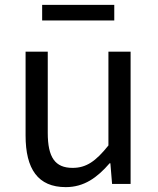

<svg xmlns="http://www.w3.org/2000/svg" viewBox="-20 -755 647 788"><path d="M250 13C325 13 379 -26 430 -85H433L440 0H516V-543H425V-158C373 -93 334 -66 278 -66C206 -66 176 -109 176 -210V-543H85V-199C85 -61 136 13 250 13ZM153 -671H449V-735H153Z"/></svg>

Font: Noto Sans JP Regular
Style: Regular
Weight: 400
Designer: Ryoko NISHIZUKA (kana & ideographs); Paul D. Hunt (Latin, Greek & Cyrillic); Wenlong ZHANG (bopomofo); Sandoll Communica
Foundry: Adobe Systems Incorporated
Version: Version 1.004;PS 1.004;hotconv 1.0.82;makeotf.lib2.5.63406